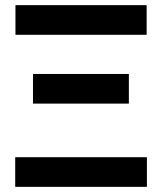

<svg xmlns="http://www.w3.org/2000/svg" viewBox="-20 -725 628 745"><path d="M40 -590V-705H549V-590ZM39 0V-115H550V0ZM108 -323V-438H480V-323Z"/></svg>

Font: TikTok Sans 24pt SemiBold
Style: Regular
Weight: 600
Version: Version 4.000